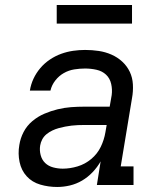

<svg xmlns="http://www.w3.org/2000/svg" viewBox="-20 -737 640 765"><path d="M208 8Q173 8 140.5 -1.5Q108 -11 86.5 -34.5Q65 -58 58 -91.5Q51 -125 57 -159Q61 -186 74 -211Q87 -236 109 -254.5Q131 -273 157 -284Q183 -295 209.5 -301.5Q236 -308 262.5 -310Q289 -312 316 -312H417L425 -358Q428 -380 423 -402.5Q418 -425 402.5 -439.5Q387 -454 364.5 -459Q342 -464 319 -464Q298 -464 276 -460.5Q254 -457 234.5 -446Q215 -435 200.5 -416.5Q186 -398 181 -376H99Q103 -401 113.5 -423.5Q124 -446 140.5 -465.5Q157 -485 178.5 -499.5Q200 -514 223.5 -522.5Q247 -531 271 -534.5Q295 -538 319 -538Q347 -538 373.5 -534Q400 -530 424 -519.5Q448 -509 467 -491.5Q486 -474 497 -451Q508 -428 509.5 -400.5Q511 -373 506 -346L461 -74H512V0H366L381 -94Q368 -71 349 -51Q330 -31 307 -17.5Q284 -4 258.5 2Q233 8 208 8ZM230 -65Q259 -65 289 -74Q319 -83 343.5 -103.5Q368 -124 381.5 -152Q395 -180 400 -210L405 -239H316Q303 -239 290.5 -238.5Q278 -238 265 -236.5Q252 -235 239.5 -232.5Q227 -230 214 -226.5Q201 -223 188.5 -217Q176 -211 165.5 -202.5Q155 -194 148.5 -182Q142 -170 140 -157Q137 -138 142 -119Q147 -100 160 -87.5Q173 -75 192 -70Q211 -65 230 -65ZM206 -643V-717H506V-643Z"/></svg>

Font: Iosevka Slab Extended Oblique
Style: Regular
Weight: 400
Width: 7
Italic angle: -9°
Monospace: yes
Designer: Belleve Invis
Foundry: Belleve Invis
Version: Version 11.1.0; ttfautohint (v1.8.3)